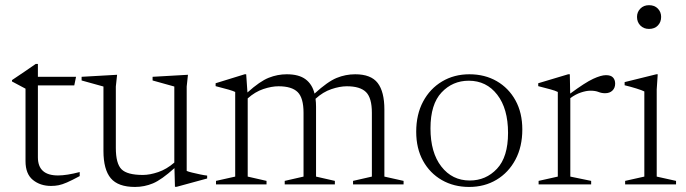

<svg xmlns="http://www.w3.org/2000/svg" viewBox="-20 -730 2714 760"><path d="M130 -107.5Q130 -35.5 209.5 -35.5Q244 -35.5 295.5 -49V-33Q264 -16 245 -7.8Q226 0.5 212 3.2Q198 6 182 6Q139.5 6 110.2 -17.8Q81 -41.5 81 -92V-379L27.5 -407.5V-413Q50.5 -428.5 75 -445Q99.5 -461.5 121.5 -477H130V-426H281L274 -392H130Z M438.5 -144.5Q438.5 -82.5 461 -60Q483.5 -37.5 545.5 -37.5Q573 -37.5 606.2 -48.8Q639.5 -60 670 -86.5V-387.5L584 -411.5V-426L724 -434L719 -387.5V-53.5Q725 -50.5 740.5 -46.8Q756 -43 772.8 -39.5Q789.5 -36 800 -35V-23.5L679 9.5H672.5L670.5 -64.5Q619.5 -18.5 585.5 -4.2Q551.5 10 514.5 10Q447.5 10 418.5 -24.5Q389.5 -59 389.5 -132.5V-387.5L303 -411.5V-426L443.5 -434L438.5 -387.5Z M1231 -307.5V-31L1305.5 -14V0H1107V-14L1181.5 -31V-283.5Q1181.5 -342.5 1158.2 -365.5Q1135 -388.5 1082.5 -388.5Q1055 -388.5 1022.2 -377.5Q989.5 -366.5 960.5 -340.5V-31L1035 -14V0H835V-14L911 -31V-366Q903 -370 885.2 -375.2Q867.5 -380.5 833.5 -389V-400.5L948.5 -436H954.5L959.5 -364Q1009 -408.5 1043.8 -422.2Q1078.5 -436 1115 -436Q1163 -436 1189.5 -416.2Q1216 -396.5 1225 -359.5Q1277 -407 1312.5 -421.5Q1348 -436 1386 -436Q1448.5 -436 1475 -401.5Q1501.5 -367 1501.5 -296.5V-31L1577.5 -14V0H1377.5V-14L1452 -31V-283.5Q1452 -342.5 1428.8 -365.5Q1405.5 -388.5 1353 -388.5Q1325 -388.5 1291.8 -377.2Q1258.5 -366 1229 -339Q1231 -324.5 1231 -307.5Z M1837 10Q1776.5 10 1729 -17.2Q1681.5 -44.5 1654.5 -93.5Q1627.5 -142.5 1627.5 -208.5Q1627.5 -277 1654.8 -328Q1682 -379 1729.8 -407.5Q1777.5 -436 1838 -436Q1899 -436 1946.2 -408.8Q1993.5 -381.5 2020.5 -332.5Q2047.5 -283.5 2047.5 -217.5Q2047.5 -149 2020.2 -98Q1993 -47 1945.5 -18.5Q1898 10 1837 10ZM1839.5 -15.5Q1903.5 -15.5 1947.2 -62Q1991 -108.5 1991 -204Q1991 -300 1948.2 -355.2Q1905.5 -410.5 1835.5 -410.5Q1771.5 -410.5 1727.8 -364Q1684 -317.5 1684 -222Q1684 -126 1727 -70.8Q1770 -15.5 1839.5 -15.5Z M2378.5 -432.5Q2398 -432.5 2406.5 -423.2Q2415 -414 2415 -399Q2415 -382 2404.2 -371.5Q2393.5 -361 2375 -361Q2361.5 -361 2349 -366Q2336.5 -371 2317 -371Q2301 -371 2279.8 -364Q2258.5 -357 2237.5 -341.5V-31L2320 -14V0H2112V-14L2188 -31V-366Q2178.5 -371 2158.2 -376.5Q2138 -382 2110.5 -389V-400.5L2229 -436H2235.5L2237 -359.5Q2296.5 -403.5 2328 -418Q2359.5 -432.5 2378.5 -432.5Z M2549 -615.5Q2528 -615.5 2514.8 -629Q2501.5 -642.5 2501.5 -663Q2501.5 -682.5 2514.8 -696Q2528 -709.5 2549 -709.5Q2571 -709.5 2584 -696Q2597 -682.5 2597 -663Q2597 -642.5 2584 -629Q2571 -615.5 2549 -615.5ZM2583.5 -436 2579.5 -376V-31L2656 -14V0H2454.5V-14L2530.5 -31V-368Q2522 -372.5 2498.8 -379.8Q2475.5 -387 2452.5 -392.5V-405L2578 -436Z"/></svg>

Font: Newsreader Text Light
Style: Regular
Weight: 300
Designer: Hugues Gentile
Foundry: Production Type
Version: Version 1.001